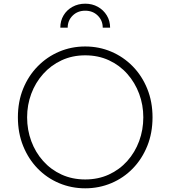

<svg xmlns="http://www.w3.org/2000/svg" viewBox="-20 -1009 924 1041"><path d="M442 12Q517 12 583.5 -16Q650 -44 700 -95.5Q750 -147 778.5 -217.5Q807 -288 807 -373Q807 -457 778.5 -527.5Q750 -598 699.5 -649.5Q649 -701 583 -729Q517 -757 442 -757Q367 -757 301 -729Q235 -701 184.5 -649.5Q134 -598 105.5 -528Q77 -458 77 -373Q77 -288 105.5 -217.5Q134 -147 184 -95.5Q234 -44 300.5 -16Q367 12 442 12ZM442 -36Q372 -36 314 -62.5Q256 -89 214 -136Q172 -183 149.5 -244Q127 -305 127 -373Q127 -440 149.5 -500.5Q172 -561 214 -608Q256 -655 314 -682Q372 -709 442 -709Q513 -709 571 -682Q629 -655 670.5 -608Q712 -561 734.5 -500.5Q757 -440 757 -373Q757 -305 734.5 -244Q712 -183 670 -136Q628 -89 570 -62.5Q512 -36 442 -36ZM307 -859H347Q347 -898 374 -924.5Q401 -951 442 -951Q483 -951 510 -924.5Q537 -898 537 -859H577Q577 -896 559 -925.5Q541 -955 510.5 -972Q480 -989 442 -989Q404 -989 373 -972Q342 -955 324.5 -925.5Q307 -896 307 -859Z"/></svg>

Font: Plus Jakarta Sans ExtraLight
Style: Regular
Weight: 200
Designer: Gumpita Rahayu
Foundry: Tokotype
Version: Version 2.004; ttfautohint (v1.8.3)